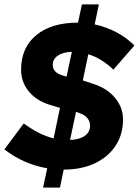

<svg xmlns="http://www.w3.org/2000/svg" viewBox="-24 -788 632 874"><path d="M172 66 191 -22Q84 -40 -4 -108L84 -226Q123 -198 155.5 -182Q188 -166 220 -158L249 -297L202 -311Q141 -330 106.5 -372.5Q72 -415 72 -471Q72 -571 141 -628Q210 -685 331 -685L349 -768H426L407 -677Q458 -666 505 -641.5Q552 -617 588 -581L492 -471Q465 -497 436.5 -514.5Q408 -532 378 -541L353 -422L404 -405Q465 -385 500.5 -341.5Q536 -298 536 -244Q536 -176 502 -124.5Q468 -73 407.5 -44.5Q347 -16 266 -16L249 66ZM279 -439 303 -552Q263 -551 239.5 -535Q216 -519 216 -493Q216 -458 260 -445ZM295 -151Q339 -153 362.5 -170Q386 -187 386 -216Q386 -235 374 -250Q362 -265 341 -272L322 -279Z"/></svg>

Font: Red Hat Text VF
Style: Italic
Weight: 400
Italic angle: -12°
Designer: Pentagram, MCKL
Foundry: Pentagram, MCKL
Version: Version 1.023